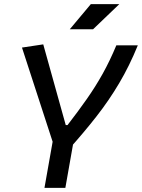

<svg xmlns="http://www.w3.org/2000/svg" viewBox="-20 -914 690 934"><path d="M196.3 0 247.6 -290H349.1L297.9 0ZM241.7 -207 86.9 -682.6 190.4 -698.2 299.8 -305.7H308.6Q360.4 -372.6 402.3 -432.4Q444.3 -492.2 479.5 -555.2Q514.6 -618.2 545.9 -693.4H650.4Q609.9 -593.8 559.8 -509.3Q509.8 -424.8 448.7 -346.9Q387.7 -269 314.5 -187.5ZM319.3 -771.5 421.9 -894H560.5L432.6 -771.5Z"/></svg>

Font: Cascadia Code
Style: Italic
Weight: 400
Italic angle: -10°
Designer: Aaron Bell
Foundry: Saja Typeworks
Version: Version 2407.024